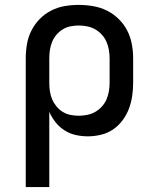

<svg xmlns="http://www.w3.org/2000/svg" viewBox="-20 -548 640 783"><path d="M85 215V-310Q85 -339 90 -368Q95 -397 108 -423Q121 -449 141.5 -470Q162 -491 188 -504.5Q214 -518 243 -523Q272 -528 301 -528Q330 -528 359.5 -523Q389 -518 415.5 -505Q442 -492 463.5 -471Q485 -450 498.5 -424Q512 -398 517.5 -368.5Q523 -339 523 -310V-210Q523 -183 519 -156Q515 -129 505.5 -104Q496 -79 479.5 -57Q463 -35 441 -20Q419 -5 392 1.5Q365 8 338 8Q313 8 288.5 2.5Q264 -3 243 -16.5Q222 -30 206.5 -49.5Q191 -69 181 -92V215ZM301 -76Q318 -76 335.5 -79.5Q353 -83 368 -91.5Q383 -100 395 -113Q407 -126 414 -142Q421 -158 424 -175.5Q427 -193 427 -210V-310Q427 -327 424 -344.5Q421 -362 414 -378Q407 -394 395 -407Q383 -420 368 -428.5Q353 -437 335.5 -440.5Q318 -444 301 -444Q284 -444 267 -440.5Q250 -437 235.5 -428Q221 -419 210 -406Q199 -393 192.5 -377Q186 -361 183.5 -344Q181 -327 181 -310V-210Q181 -193 183.5 -176Q186 -159 192.5 -143.5Q199 -128 210 -114.5Q221 -101 235.5 -92Q250 -83 267 -79.5Q284 -76 301 -76Z"/></svg>

Font: Zed Mono Medium Extended
Style: Regular
Weight: 500
Width: 7
Monospace: yes
Designer: Belleve Invis
Foundry: Belleve Invis
Version: Version 1.0.0; ttfautohint (v1.8.4)